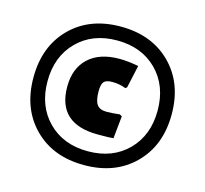

<svg xmlns="http://www.w3.org/2000/svg" viewBox="-92 -701 872 817"><g transform="rotate(15 344.5 -293.0)"><path d="M123.5 -514Q207 -598 344 -598Q481 -598 565 -514Q649 -430 649 -293Q649 -156 565 -72Q481 12 344 12Q207 12 123.5 -72Q40 -156 40 -293Q40 -430 123.5 -514ZM344 -537Q236 -537 169 -469.5Q102 -402 102 -293Q102 -184 169 -116.5Q236 -49 344 -49Q453 -49 520 -116.5Q587 -184 587 -293Q587 -402 520 -469.5Q453 -537 344 -537ZM374 -464Q411 -464 458 -455L436 -355L429 -350Q402 -361 369 -361Q343 -361 333 -350Q323 -339 323 -307Q323 -267 335.5 -249.5Q348 -232 378 -232Q402 -232 436 -236L446 -230L436 -131Q424 -129 368 -129Q189 -129 189 -292Q189 -373 237.5 -418.5Q286 -464 374 -464Z"/></g></svg>

Font: Alegreya Sans Black
Style: Regular
Weight: 900
Designer: Juan Pablo del Peral
Foundry: Huerta Tipografica
Version: Version 2.007